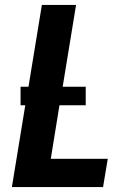

<svg xmlns="http://www.w3.org/2000/svg" viewBox="-20 -755 540 775"><path d="M28 0 82 -330H63V-405H95L149 -735H287L233 -405H326V-330H220L185 -114H415L396 0Z"/></svg>

Font: Iosevka SS04 Heavy
Style: Italic
Weight: 900
Italic angle: -9°
Monospace: yes
Designer: Belleve Invis
Foundry: Belleve Invis
Version: Version 19.0.0; ttfautohint (v1.8.4)